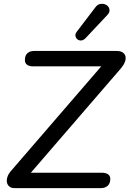

<svg xmlns="http://www.w3.org/2000/svg" viewBox="-20 -967 666 987"><path d="M55 0Q39 0 29 -7.5Q19 -15 16 -28Q13 -41 18 -57Q23 -73 38 -90L529 -659L530 -626H149Q129 -626 118.5 -634.5Q108 -643 108 -658Q108 -682 121 -693.5Q134 -705 155 -705H581Q599 -705 610.5 -697.5Q622 -690 625 -677Q628 -664 622 -648.5Q616 -633 602 -616L110 -46L108 -79H504Q524 -79 535.5 -71Q547 -63 547 -48Q547 -24 533.5 -12Q520 0 499 0ZM419 -770Q409 -760 398 -759Q387 -758 378.5 -764.5Q370 -771 368 -781.5Q366 -792 374 -803L470 -929Q480 -943 493 -946Q506 -949 517.5 -945.5Q529 -942 536 -933.5Q543 -925 543 -913Q543 -901 531 -889Z"/></svg>

Font: Nunito Medium
Style: Italic
Weight: 500
Designer: Vernon Adams
Foundry: Vernon Adams
Version: Version 3.601